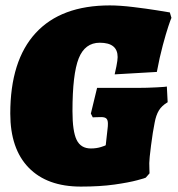

<svg xmlns="http://www.w3.org/2000/svg" viewBox="-20 -679 658 710"><path d="M18 -259Q18 -455 112 -557Q206 -659 386 -659Q423 -659 472.5 -653Q522 -647 559.5 -641Q597 -635 608 -633L614 -613Q611 -607 602.5 -581.5Q594 -556 582 -511.5Q570 -467 560 -413L404 -404Q406 -411 410.5 -434Q415 -457 415 -468Q415 -521 349 -521Q294 -521 271 -463Q248 -405 248 -268Q248 -193 263.5 -161.5Q279 -130 316 -130Q337 -130 354 -135.5Q371 -141 371 -142L378 -205Q379 -211 379 -222Q379 -235 373.5 -240.5Q368 -246 354 -246Q342 -246 334 -245.5Q326 -245 323 -245L316 -259L339 -354H489Q523 -354 560 -356Q597 -358 597 -359L600 -301Q578 -288 567.5 -270.5Q557 -253 552 -226Q545 -192 538.5 -141Q532 -90 532 -76Q532 -62 532.5 -51.5Q533 -41 533 -38L519 -22Q519 -21 487.5 -12.5Q456 -4 403 3.5Q350 11 279 11Q154 11 86 -59Q18 -129 18 -259Z"/></svg>

Font: Alegreya Black
Style: Italic
Weight: 900
Italic angle: -7°
Designer: Juan Pablo del Peral
Foundry: Huerta Tipografica
Version: Version 2.007; ttfautohint (v1.6)